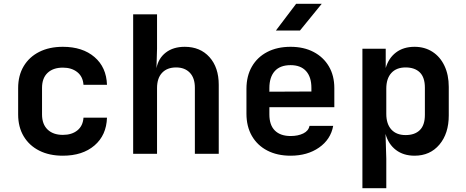

<svg xmlns="http://www.w3.org/2000/svg" viewBox="-20 -805 2440 1005"><path d="M309 10Q238 10 185.5 -16.5Q133 -43 104 -91.5Q75 -140 75 -206V-344Q75 -410 104 -458.5Q133 -507 185.5 -533.5Q238 -560 309 -560Q412 -560 474.5 -506.5Q537 -453 540 -361H417Q414 -404 384.5 -427.5Q355 -451 309 -451Q258 -451 229 -423.5Q200 -396 200 -345V-206Q200 -155 229 -127Q258 -99 309 -99Q356 -99 385 -122.5Q414 -146 417 -189H540Q537 -97 474.5 -43.5Q412 10 309 10Z M677 0V-730H802V-550L799 -448Q809 -500 848 -530Q887 -560 947 -560Q1028 -560 1076.5 -506Q1125 -452 1125 -361V0H1000V-346Q1000 -397 973.5 -424.5Q947 -452 902 -452Q855 -452 828.5 -424Q802 -396 802 -344V0Z M1501 10Q1431 10 1379 -17Q1327 -44 1298.5 -93.5Q1270 -143 1270 -210V-340Q1270 -407 1298.5 -456.5Q1327 -506 1379 -533Q1431 -560 1501 -560Q1570 -560 1621.5 -533Q1673 -506 1701.5 -457.5Q1730 -409 1730 -344V-244H1390V-206Q1390 -150 1419 -121.5Q1448 -93 1501 -93Q1540 -93 1567.5 -106.5Q1595 -120 1600 -146H1724Q1711 -75 1650 -32.5Q1589 10 1501 10ZM1390 -344V-325L1610 -326V-345Q1610 -402 1582 -433Q1554 -464 1501 -464Q1446 -464 1418 -432.5Q1390 -401 1390 -344ZM1424 -645 1530 -785H1664L1550 -645Z M1877 180V-550H1999V-449Q2014 -501 2053 -530.5Q2092 -560 2150 -560Q2203 -560 2243.5 -534Q2284 -508 2306.5 -460.5Q2329 -413 2329 -350V-201Q2329 -106 2280 -48Q2231 10 2150 10Q2092 10 2052.5 -20Q2013 -50 1998 -104L2002 26V180ZM2103 -98Q2151 -98 2177.5 -124Q2204 -150 2204 -204V-346Q2204 -400 2177.5 -426Q2151 -452 2103 -452Q2055 -452 2028.5 -423Q2002 -394 2002 -341V-209Q2002 -156 2028.5 -127Q2055 -98 2103 -98Z"/></svg>

Font: JetBrains Mono NL
Style: Bold
Weight: 700
Monospace: yes
Designer: Philipp Nurullin, Konstantin Bulenkov
Foundry: JetBrains
Version: Version 2.305; ttfautohint (v1.8.4.7-5d5b)